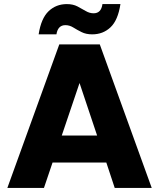

<svg xmlns="http://www.w3.org/2000/svg" viewBox="-20 -919 777 939"><path d="M468 -702 722 0H541L500 -124H237L195 0H16L270 -702ZM282 -256H455L369 -513ZM169 -751Q181 -829 217.5 -864Q254 -899 307 -899Q337 -899 359 -887.5Q381 -876 399.5 -865Q418 -854 438 -854Q475 -854 481 -899H569Q557 -820 520.5 -785.5Q484 -751 431 -751Q401 -751 379 -762Q357 -773 338.5 -784.5Q320 -796 300 -796Q263 -796 256 -751Z"/></svg>

Font: Poppins
Style: Bold
Weight: 700
Designer: Ninad Kale (Devanagari), Jonny Pinhorn (Latin)
Version: Version 5.002